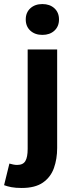

<svg xmlns="http://www.w3.org/2000/svg" viewBox="-72 -743 370 959"><path d="M36.2 195.9Q5.8 195.9 -15.1 191.9Q-35.9 187.9 -51.6 181.9L-25.1 74Q-14.6 77 -5.2 78.9Q4.1 80.8 13.5 80.8Q43.2 80.8 54.7 61.4Q66.2 42 66.2 0.7V-496H213.5V-3.6Q213.5 50.7 197.4 96.2Q181.3 141.6 142.5 168.8Q103.8 195.9 36.2 195.9ZM139.7 -568.7Q102.8 -568.7 79.7 -589.8Q56.6 -610.9 56.6 -645.9Q56.6 -680.7 79.7 -701.7Q102.8 -722.7 139.7 -722.7Q176.7 -722.7 199.7 -701.7Q222.7 -680.7 222.7 -645.9Q222.7 -610.9 199.7 -589.8Q176.7 -568.7 139.7 -568.7Z"/></svg>

Font: Source Sans 3 VF
Style: Regular
Weight: 200
Designer: Paul D. Hunt
Foundry: Adobe
Version: Version 3.046;hotconv 1.0.118;makeotfexe 2.5.65603